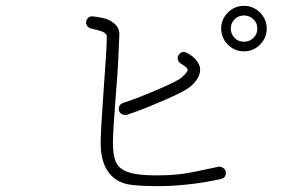

<svg xmlns="http://www.w3.org/2000/svg" viewBox="-20 -731 1040 658"><path d="M434 -97Q382 -102 353.5 -138.5Q325 -175 325 -241Q325 -283 335 -420Q346 -567 346 -606Q346 -616 332 -622Q318 -628 294 -633Q286 -634 280.5 -640Q275 -646 275 -654Q275 -662 281 -668.5Q287 -675 295 -675Q304 -675 329 -670Q353 -666 371 -651Q389 -636 389 -614Q388 -584 385.5 -530.5Q383 -477 378 -420Q367 -282 367 -240Q367 -198 377.5 -175Q388 -152 419.5 -141Q451 -130 514 -130Q571 -130 607.5 -135.5Q644 -141 726 -159Q728 -160 732 -160Q741 -159 747.5 -153.5Q754 -148 754 -138Q754 -121 735 -117Q624 -93 517 -93Q474 -93 434 -97ZM387 -357Q387 -374 404 -379Q442 -391 505 -417.5Q568 -444 592 -458Q602 -464 612.5 -475Q623 -486 623 -492Q623 -499 600 -513Q589 -519 589 -532Q589 -539 594.5 -545.5Q600 -552 609 -553Q614 -553 620 -550Q642 -539 654 -523Q666 -507 666 -493Q666 -473 651.5 -454Q637 -435 616 -423Q589 -407 521.5 -378.5Q454 -350 416 -338Q414 -337 408 -337Q401 -337 394 -342.5Q387 -348 387 -357ZM738 -633Q738 -665 761 -688Q784 -711 816 -711Q848 -711 871 -688Q894 -665 894 -633Q894 -601 871 -578Q848 -555 816 -555Q784 -555 761 -578Q738 -601 738 -633ZM862 -633Q862 -652 848.5 -665Q835 -678 816 -678Q797 -678 784 -665Q771 -652 771 -633Q771 -614 784 -601Q797 -588 816 -588Q835 -588 848.5 -601Q862 -614 862 -633Z"/></svg>

Font: Tsukimi Rounded Light
Style: Regular
Weight: 300
Designer: Takashi Funayama
Foundry: Takashi Funayama
Version: Version 1.032; ttfautohint (v1.8.3)